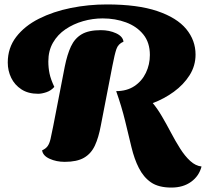

<svg xmlns="http://www.w3.org/2000/svg" viewBox="-20 -708 929 866"><path d="M753 138Q695 138 661 114.5Q627 91 606 49Q586 10 573 -44Q560 -98 544.5 -162Q529 -226 504 -297Q552 -297 586 -319.5Q620 -342 638 -379.5Q656 -417 656 -460Q656 -516 626.5 -552.5Q597 -589 548.5 -607Q500 -625 443 -625Q398 -625 354.5 -612.5Q311 -600 275.5 -576Q240 -552 219 -515.5Q198 -479 198 -431Q198 -402 203.5 -376Q209 -350 225 -316Q210 -299 189 -292Q168 -285 152 -285Q107 -285 76.5 -305Q46 -325 30.5 -357Q15 -389 15 -426Q15 -492 53 -541.5Q91 -591 155.5 -623.5Q220 -656 299.5 -672Q379 -688 462 -688Q601 -688 689.5 -658Q778 -628 820 -577Q862 -526 862 -462Q862 -411 835 -368.5Q808 -326 764 -294Q720 -262 669 -243Q690 -218 710.5 -183Q731 -148 751 -110Q771 -72 792.5 -38Q814 -4 838 18Q862 40 889 43Q878 86 842 112Q806 138 753 138ZM272 22Q234 22 203.5 8Q173 -6 170 -30Q186 -37 194.5 -48.5Q203 -60 208 -81.5Q213 -103 220 -139L272 -407Q283 -462 300 -498.5Q317 -535 348.5 -553.5Q380 -572 435 -572Q473 -572 503.5 -558Q534 -544 537 -520Q513 -510 505 -486.5Q497 -463 487 -411L435 -143Q425 -88 408 -51.5Q391 -15 359 3.5Q327 22 272 22Z"/></svg>

Font: Sansita Swashed ExtraBold
Style: Regular
Weight: 800
Designer: Pablo Cosgaya
Foundry: Omnibus-Type
Version: Version 1.003; ttfautohint (v1.8.3)